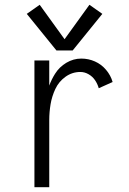

<svg xmlns="http://www.w3.org/2000/svg" viewBox="-20 -783 540 803"><path d="M216 -572 92 -725 146 -763 250 -619 354 -763 408 -725 284 -572ZM124 0V-530H186V-425Q195 -450 210 -474Q228 -503 257.5 -520.5Q287 -538 320 -538Q350 -538 377 -526Q404 -514 423.5 -491Q443 -468 451 -440L393 -414Q388 -432 377.5 -447.5Q367 -463 350.5 -472.5Q334 -482 316 -482Q282 -482 254 -462Q226 -442 211.5 -411Q197 -380 191.5 -347Q186 -314 186 -281V0Z"/></svg>

Font: Iosevka SS01 Light
Style: Regular
Weight: 300
Monospace: yes
Designer: Belleve Invis
Foundry: Belleve Invis
Version: 2.3.3; ttfautohint (v1.8.3)